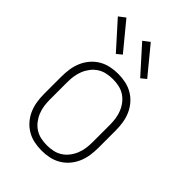

<svg xmlns="http://www.w3.org/2000/svg" viewBox="-224 -847 948 948"><g transform="rotate(45 250.0 -372.5)"><path d="M250 8Q223 8 197 2.5Q171 -3 148 -16.5Q125 -30 107.5 -50.5Q90 -71 79.5 -95.5Q69 -120 65 -146.5Q61 -173 61 -200V-320Q61 -347 65 -373.5Q69 -400 79.5 -424.5Q90 -449 107.5 -469.5Q125 -490 148 -503.5Q171 -517 197 -522.5Q223 -528 250 -528Q277 -528 303 -522.5Q329 -517 352 -503.5Q375 -490 392.5 -469.5Q410 -449 420.5 -424.5Q431 -400 435 -373.5Q439 -347 439 -320V-200Q439 -173 435 -146.5Q431 -120 420.5 -95.5Q410 -71 392.5 -50.5Q375 -30 352 -16.5Q329 -3 303 2.5Q277 8 250 8ZM250 -29Q272 -29 293 -33.5Q314 -38 332 -49.5Q350 -61 363.5 -78.5Q377 -96 385 -116Q393 -136 396 -157Q399 -178 399 -200V-320Q399 -342 396 -363Q393 -384 385 -404Q377 -424 363.5 -441.5Q350 -459 332 -470.5Q314 -482 293 -486.5Q272 -491 250 -491Q228 -491 207 -486.5Q186 -482 168 -470.5Q150 -459 136.5 -441.5Q123 -424 115 -404Q107 -384 104 -363Q101 -342 101 -320V-200Q101 -178 104 -157Q107 -136 115 -116Q123 -96 136.5 -78.5Q150 -61 168 -49.5Q186 -38 207 -33.5Q228 -29 250 -29ZM342 -589 218 -727 252 -753 369 -611ZM172 -589 48 -727 82 -753 199 -611Z"/></g></svg>

Font: Iosevka SS18 Extralight
Style: Regular
Weight: 200
Monospace: yes
Designer: Belleve Invis
Foundry: Belleve Invis
Version: Version 25.1.1; ttfautohint (v1.8.4)